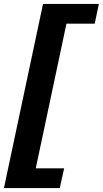

<svg xmlns="http://www.w3.org/2000/svg" viewBox="-49 -731 521 973"><path d="M-29 222 169 -711H309L111 222ZM-5 222 10 122H276L254 222ZM168 -611 183 -711H452L431 -611Z"/></svg>

Font: Ysabeau Black
Style: Italic
Weight: 900
Italic angle: -12°
Version: Version 2.000;gftools[0.9.27.dev2+g8671c4b]